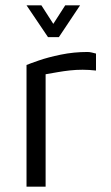

<svg xmlns="http://www.w3.org/2000/svg" viewBox="-20 -704 417 724"><path d="M80 0V-459Q92 -464 126.5 -476Q161 -488 209.5 -498Q258 -508 310 -508Q318 -508 326 -506Q334 -504 342 -502V-438Q316 -441 291.5 -441Q267 -441 244 -438.5Q221 -436 198 -432Q175 -428 152 -424V0ZM161 -564 80 -684H136L181 -614L226 -684H282L202 -564Z"/></svg>

Font: Maven Pro
Style: Regular
Weight: 400
Designer: Joe Prince
Foundry: Joe Prince
Version: Version 2.103